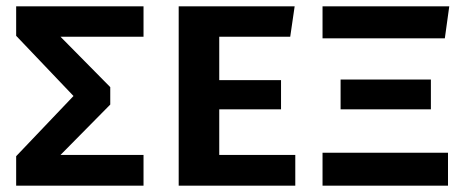

<svg xmlns="http://www.w3.org/2000/svg" viewBox="-20 -586 1476 606"><path d="M328 -256 171 -97H433V0H31V-93L212 -283L31 -473V-566H433V-470H171L328 -311Z M672 -470V-333H867V-241H672V-97H912V0H544V-566H910L896 -470Z M1394 0H998V-104H1394ZM998 -566H1398L1384 -465H998ZM1055 -335H1340V-241H1055Z"/></svg>

Font: Qnwhxotralxmqkhsjrfbfhwcoqn
Style: Regular
Weight: 500
Designer: Carrois Corporate & Edenspiekermann
Foundry: Carrois Corporate GbR & Edenspiekermann AG
Version: Version 2.001